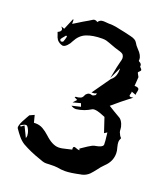

<svg xmlns="http://www.w3.org/2000/svg" viewBox="-161 -975 987 1132"><g transform="rotate(20 332.5 -409.0)"><path d="M378.9 44.9Q355 44.9 330.6 40Q320.8 38.6 310.5 38.6L281.2 39.1Q274.4 39.1 268.1 39.6L259.8 40Q247.6 40 236.3 36.1Q225.1 32.2 213.4 27.8Q153.3 7.8 100.6 -22Q80.1 -35.2 64.5 -54Q48.8 -72.8 35.2 -92.8L32.7 -96.2Q30.3 -100.1 30.3 -105.5Q30.3 -109.4 32.7 -117.7Q39.1 -139.2 59.1 -172.9L70.3 -192.4L99.1 -205.6L110.8 -160.2L120.6 -160.6Q147 -160.6 168.2 -148.4Q189.5 -136.2 210 -117.2Q257.3 -73.2 295.9 -73.2Q315.9 -73.2 344.2 -81.1L377 -88.9L376.5 -96.2Q376.5 -107.9 384.3 -107.9Q389.2 -107.9 398.9 -103.8Q408.7 -99.6 417 -99.6H418.5L414.6 -108.9L434.1 -122.1Q456.1 -137.7 479.5 -150.4Q491.7 -155.8 505.9 -157.7Q528.8 -162.1 538.6 -170.9Q543.9 -175.8 543.9 -180.7Q543.5 -206.5 539.6 -233.4L537.1 -254.9L520 -244.1Q502.9 -294.4 489.7 -335Q454.6 -349.6 439.5 -353Q428.7 -355.5 419.4 -355.5Q411.6 -355.5 406.2 -352.5Q365.2 -326.7 317.4 -320.8H313.5Q298.8 -320.8 284.2 -330.6L339.4 -343.8L332 -363.8Q324.2 -361.3 283.7 -351.1L304.2 -374L284.7 -383.8L289.6 -388.7Q304.7 -388.7 318.4 -394Q329.6 -397.9 335.9 -413.6Q338.9 -422.4 349.1 -429.2Q355 -433.1 362.3 -433.1Q368.2 -433.1 375.5 -430.7L378.4 -430.2Q381.8 -430.2 387.2 -432.6Q398.9 -438 398.9 -441.9L398.4 -452.1Q393.1 -446.8 389.2 -445.8Q380.9 -444.3 368.7 -444.3L448.2 -557.1Q467.8 -572.8 473.6 -592.8Q478.5 -608.9 478.5 -626.5L478 -635.7Q464.4 -607.4 451.2 -578.6L443.4 -563L450.2 -596.7Q457 -635.3 466.8 -672.9Q471.2 -686.5 471.2 -696.3Q471.2 -706.1 465.3 -715.8Q459.5 -725.6 430.2 -732.9Q407.7 -739.3 385.7 -748Q365.7 -755.9 344.7 -762.2Q333 -764.6 320.8 -764.6Q260.3 -764.6 220.2 -748Q183.1 -732.4 161.6 -690.9Q153.8 -673.3 140.1 -659.4Q126.5 -645.5 115.2 -645.5H112.8Q91.3 -650.4 77.1 -667Q68.4 -680.2 64 -696.8L58.6 -711.4Q78.1 -720.2 78.1 -731.9Q78.1 -739.3 68.4 -749.5L88.9 -742.2L118.2 -812Q120.6 -812 122.6 -811.5Q123 -805.2 123 -785.2L149.4 -801.3Q179.2 -820.3 209 -836.9Q213.4 -839.4 218.3 -842.8Q231.9 -853 241.7 -853Q249.5 -853 258.8 -846.2Q268.6 -860.4 281.7 -862.3Q287.6 -863.3 293.5 -863.3Q301.3 -863.3 309.6 -862.1Q317.9 -860.8 326.7 -860.8H331.5Q351.6 -860.8 370.6 -857.4Q443.8 -842.8 471.2 -835.4Q503.9 -828.1 513.2 -811Q522.5 -793.9 537.6 -778.8Q567.4 -749 567.4 -723.6L566.9 -715.3Q566.9 -713.4 573.7 -710Q586.4 -703.1 586.4 -691.4L585.9 -685.5Q599.1 -672.9 599.1 -668Q599.1 -663.1 587.4 -652.8Q585 -650.4 585 -649.4Q585 -647.9 586.4 -644.8Q587.9 -641.6 591.3 -635.7Q594.7 -629.9 597.7 -624L595.7 -592.3L593.8 -567.9Q622.1 -567.9 622.1 -554.2Q622.1 -546.4 619.9 -538.6Q617.7 -530.8 617.7 -523.9V-520L589.8 -530.3L590.3 -526.9Q590.3 -521.5 588.1 -515.4Q585.9 -509.3 585.9 -504.9Q585.9 -498 597.2 -498Q602.5 -498 610.8 -500Q548.8 -452.6 496.6 -407.2Q527.3 -387.7 574.7 -360.4Q587.4 -351.6 596.2 -330.6Q603.5 -312 603.5 -297.9V-293Q603.5 -288.1 605.5 -281.7L615.2 -261.7Q615.7 -259.8 620.6 -254.9Q624.5 -252 624.5 -250Q617.2 -236.3 617.2 -223.1Q617.2 -211.4 622.6 -190.9Q628.4 -173.3 628.4 -155.8Q628.4 -105.5 588.9 -68.4Q569.8 -49.8 554.2 -27.8Q540.5 -9.8 524.9 6.8Q505.9 24.9 479.5 30.8L475.6 31.2Q413.6 44.9 378.9 44.9ZM97.2 -665.5 101.6 -666Q108.9 -667.5 109.9 -670.4Q116.7 -687.5 120.1 -705.1L113.3 -708.5Q88.9 -680.2 88.9 -675.8Q88.9 -673.3 92.3 -668.5Q94.2 -665.5 97.2 -665.5ZM96.7 -59.6Q100.1 -66.4 100.1 -75.7Q100.1 -80.6 97.9 -91.8Q95.7 -103 88.1 -116.9Q80.6 -130.9 73.2 -132.3Q62 -132.3 49.8 -124.5Q44.4 -121.6 39.6 -119.6L44.9 -112.3Q54.7 -119.1 64 -126.5Z"/></g></svg>

Font: Unutterable
Style: Regular
Weight: 400
Designer: GGBotNet
Foundry: f0n7.com
Version: 1.00